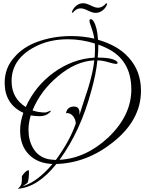

<svg xmlns="http://www.w3.org/2000/svg" viewBox="-20 -980 896 1193"><path d="M90 193Q99 186 105.5 177.5Q112 169 114 159Q115 155 115.5 145Q116 135 116 117V115Q121 105 134.5 91.5Q148 78 157 78Q160 79 160 81Q160 144 150 157L120 178Q214 149 306 39Q213 35 159 -20.5Q105 -76 105 -170Q105 -221 125 -279Q9 -333 9 -466Q9 -557 68 -623Q121 -686 209 -719Q257 -737 310.5 -746.5Q364 -756 422 -756Q459 -756 495.5 -752Q532 -748 566 -740Q562 -764 555 -787.5Q548 -811 539 -835Q536 -844 536 -850Q536 -861 544 -861Q553 -861 562 -847Q584 -811 589 -733Q648 -716 696 -689Q744 -662 778 -624Q856 -540 856 -416Q856 -234 682 -96Q520 33 330 39Q215 184 90 193ZM140 -315Q197 -443 312 -528Q432 -615 568 -622Q569 -635 569.5 -648Q570 -661 570 -673Q570 -683 570 -692.5Q570 -702 569 -710Q527 -723 485.5 -729.5Q444 -736 402 -736Q297 -736 215 -698Q52 -622 52 -476Q52 -370 140 -315ZM350 13Q514 4 654 -127Q796 -263 796 -424Q796 -608 643 -681Q630 -687 617.5 -692.5Q605 -698 591 -703V-695Q591 -679 590 -660.5Q589 -642 587 -622H592Q651 -622 681 -611.5Q711 -601 711 -589Q711 -583 698 -583Q694 -583 683 -585.5Q672 -588 655 -593Q620 -604 585 -605Q581 -562 571.5 -515Q562 -468 548 -418Q514 -291 464.5 -183.5Q415 -76 350 13ZM327 14Q368 -42 399.5 -98.5Q431 -155 451 -213Q450 -239 433 -259.5Q416 -280 390 -277Q398 -318 440 -318Q474 -318 474 -278Q474 -275 474 -271.5Q474 -268 473 -264Q487 -307 500.5 -349.5Q514 -392 528 -433Q543 -483 552.5 -525.5Q562 -568 566 -605Q452 -600 340 -506Q285 -460 246 -407.5Q207 -355 182 -294Q218 -281 261 -281Q266 -281 279 -286.5Q292 -292 295 -292L296 -291Q296 -288 288 -280Q265 -258 224 -258Q211 -258 197.5 -259.5Q184 -261 171 -263Q157 -215 157 -174Q157 -108 186 -59Q218 -5 280 9Q291 11 302.5 12Q314 13 327 14ZM574 -900Q559 -900 543 -907Q527 -914 511.5 -921Q496 -928 483 -928Q465 -928 451.5 -919Q438 -910 433 -901Q425 -901 427 -906Q435 -930 454.5 -945Q474 -960 496 -960Q512 -960 528 -953Q544 -946 559.5 -939Q575 -932 588 -932Q605 -932 619.5 -941.5Q634 -951 637 -959Q646 -959 646 -955Q637 -930 617 -915Q597 -900 574 -900Z"/></svg>

Font: Lavishly Yours
Style: Regular
Weight: 400
Designer: Robert E. Leuschke
Foundry: Robert E. Leuschke
Version: Version 1.010; ttfautohint (v1.8.3)